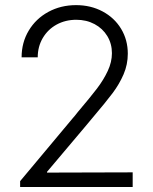

<svg xmlns="http://www.w3.org/2000/svg" viewBox="-20 -748 611 768"><path d="M60.5 -23.4 269.5 -273.4Q279.3 -284.2 292 -300.8Q341.3 -358.9 367.9 -393.8Q394.5 -428.7 411.1 -464.4Q427.7 -500 427.7 -535.2Q427.7 -573.2 409.2 -603.8Q390.6 -634.3 358.2 -651.6Q325.7 -668.9 285.2 -668.9Q241.7 -668.9 206.5 -649.7Q171.4 -630.4 151.1 -595.9Q130.9 -561.5 130.9 -518.6H66.4Q66.4 -578.1 95 -625.7Q123.5 -673.3 173.3 -700.4Q223.1 -727.5 284.2 -727.5Q342.8 -727.5 390.1 -702.4Q437.5 -677.2 464.4 -632.8Q491.2 -588.4 491.2 -533.2Q491.2 -490.2 474.4 -450.9Q457.5 -411.6 430.4 -375.5Q403.3 -339.4 350.6 -277.3Q335 -257.8 326.2 -248L168 -60.5V-57.6L510.7 -58.6V0H60.5Z"/></svg>

Font: Reddit Sans Fudge Light
Style: Regular
Weight: 300
Designer: Stephen Hutchings
Foundry: Reddit
Version: Version 1.013